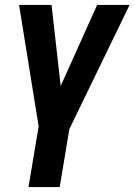

<svg xmlns="http://www.w3.org/2000/svg" viewBox="-20 -540 543 775"><path d="M95 215 136 -30 57 -520H188L225 -193L372 -520H503L260 -19L221 215Z"/></svg>

Font: Iosevka Extrabold Oblique
Style: Regular
Weight: 800
Italic angle: -9°
Monospace: yes
Designer: Belleve Invis
Foundry: Belleve Invis
Version: Version 32.5.0; ttfautohint (v1.8.4)